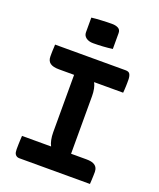

<svg xmlns="http://www.w3.org/2000/svg" viewBox="-166 -1029 933 1129"><g transform="rotate(20 300.0 -464.5)"><path d="M209 -922Q223 -924 238.5 -925Q254 -926 270.5 -927Q287 -928 303.5 -928.5Q320 -929 336 -929Q360 -929 375.5 -920.5Q391 -912 391 -891V-792Q377 -790 362 -788.5Q347 -787 331.5 -786Q316 -785 300.5 -784.5Q285 -784 270 -784Q243 -784 226 -796.5Q209 -809 209 -830ZM371 -92H239L246 -129Q238 -143 233.5 -165Q229 -187 229 -212Q229 -261 229 -310.5Q229 -360 229 -409.5Q229 -459 229 -508.5Q229 -558 229 -608H361L354 -571Q362 -558 366.5 -536Q371 -514 371 -490Q371 -440 371 -390.5Q371 -341 371 -291Q371 -241 371 -191.5Q371 -142 371 -92ZM536 0H94Q86 0 79.5 -3Q73 -6 68.5 -12Q64 -18 62.5 -26.5Q61 -35 61 -45Q61 -61 61.5 -75Q62 -89 62.5 -102.5Q63 -116 64 -129H466Q495 -129 510.5 -122Q526 -115 532.5 -103Q539 -91 539 -76Q539 -62 538.5 -50Q538 -38 537.5 -25.5Q537 -13 536 0ZM63 -700H505Q526 -700 532.5 -686.5Q539 -673 539 -653Q539 -642 539 -632Q539 -622 538.5 -612Q538 -602 537.5 -592Q537 -582 536 -571H134Q97 -571 79 -584Q61 -597 61 -625Q61 -635 61 -645Q61 -655 61.5 -664Q62 -673 62.5 -682Q63 -691 63 -700Z"/></g></svg>

Font: Rec Mono Semicasual
Style: Bold
Weight: 700
Version: Version 1.085; ttfautohint (v1.8.4.7-5d5b)